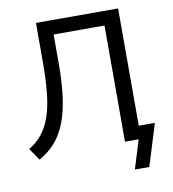

<svg xmlns="http://www.w3.org/2000/svg" viewBox="-92 -786 923 1022"><g transform="rotate(-10 369.5 -275.0)"><path d="M554 155 602 0H528V-628H253V-471Q253 -371 242.5 -292Q232 -213 209.5 -154.5Q187 -96 150.5 -54.5Q114 -13 64 15L19 -50Q61 -75 89.5 -110.5Q118 -146 136.5 -197.5Q155 -249 163 -321.5Q171 -394 171 -491V-705H615V-71H702L632 155Z"/></g></svg>

Font: Nunito Sans 7pt SemiCondensed
Style: Regular
Weight: 400
Width: 4
Designer: Vernon Adams
Foundry: Vernon Adams
Version: Version 3.101;gftools[0.9.27]